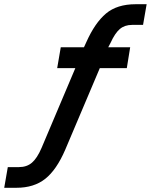

<svg xmlns="http://www.w3.org/2000/svg" viewBox="-49 -724 715 910"><path d="M-12 68H41Q78 68 102.5 47Q127 26 148 -23L308 -401H222L239 -500H349L360 -524Q401 -616 453.5 -660Q506 -704 594 -704H646L629 -606H577Q542 -606 519 -586.5Q496 -567 475 -521L464 -500H568L552 -401H424L260 -14Q219 81 165.5 123.5Q112 166 29 166H-29Z"/></svg>

Font: Bai Jamjuree SemiBold
Style: Italic
Weight: 600
Italic angle: -10°
Version: Version 1.000; ttfautohint (v1.6)